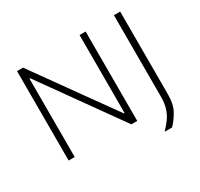

<svg xmlns="http://www.w3.org/2000/svg" viewBox="-176 -940 1384 1326"><g transform="rotate(-30 516.0 -277.0)"><path d="M104.5 0V-713H152.5Q223.5 -613.5 290.5 -520Q357.5 -426.5 422 -336L598 -91H603V-713H651.5V0H604.5Q545 -83.5 479.2 -175.5Q413.5 -267.5 334 -379L158 -625.5H153V0ZM778 159.5Q808.5 128 830.5 97.2Q852.5 66.5 864.5 28.5Q876.5 -9.5 877 -61.5V-713H927V-54.5Q927 25.5 899 75.5Q871 125.5 837 159.5Z"/></g></svg>

Font: Commissioner ExtraLight
Style: Regular
Weight: 200
Designer: Kostas Bartsokas
Foundry: Kostas Bartsokas
Version: Version 1.000; ttfautohint (v1.8.3)